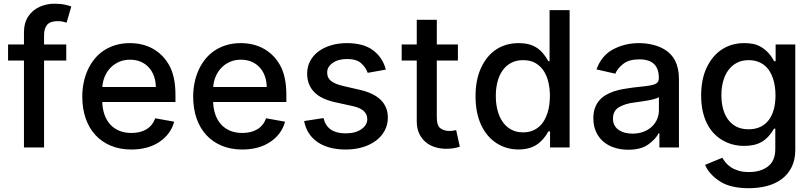

<svg xmlns="http://www.w3.org/2000/svg" viewBox="-20 -781 4303 1017"><path d="M106.9 -545.5V-608.7Q106.9 -659.8 129.6 -693.9Q152.3 -727.6 189.1 -744.5Q225.9 -761.4 268.8 -761.4Q301.1 -761.4 323.9 -756.2Q346.6 -751.1 357.6 -746.8L332.7 -660.9Q325.3 -663.4 313.7 -666.2Q302.2 -669 285.2 -669Q246.4 -669 229.9 -650Q213.4 -631 213.4 -594.5V-545.5H331V-460.2H213.4V0H106.9V-460.2H22.7V-545.5Z M415.8 -269.2Q415.8 -307.2 423.1 -342.9Q430.4 -378.6 444.6 -410Q458.8 -441.4 479.9 -467.7Q501.1 -494 529.1 -512.8Q557.2 -531.6 592 -542.1Q626.8 -552.6 668 -552.6Q701 -552.6 731.2 -545.5Q761.4 -538.4 787.8 -524Q814.3 -509.6 836.3 -488.1Q858.3 -466.6 875 -437.5Q909.4 -377.5 909.4 -278.4V-240.8H521.7Q522.7 -205.3 533 -175.1Q543.3 -144.9 562.7 -123Q582 -101.2 610.4 -89Q638.8 -76.7 676.5 -76.7Q723.4 -76.7 755.7 -96.2Q788 -115.8 802.2 -154.5L902.7 -136.4Q884.6 -70 824.6 -29.5Q764.6 11 675.4 11Q615.4 11 567.3 -9.1Q519.2 -29.1 485.4 -65.7Q451.7 -102.3 433.8 -154.1Q415.8 -206 415.8 -269.2ZM522 -320.3H805.4Q805 -351.2 795.6 -377.5Q786.2 -403.8 768.6 -423.3Q751.1 -442.8 725.9 -453.8Q700.6 -464.8 668.7 -464.8Q636.4 -464.8 610.1 -453.1Q583.8 -441.4 564.8 -421.5Q545.8 -401.6 534.8 -375.4Q523.8 -349.1 522 -320.3Z M1003.2 -269.2Q1003.2 -307.2 1010.5 -342.9Q1017.8 -378.6 1032 -410Q1046.2 -441.4 1067.3 -467.7Q1088.4 -494 1116.5 -512.8Q1144.5 -531.6 1179.3 -542.1Q1214.1 -552.6 1255.3 -552.6Q1288.4 -552.6 1318.5 -545.5Q1348.7 -538.4 1375.2 -524Q1401.6 -509.6 1423.7 -488.1Q1445.7 -466.6 1462.4 -437.5Q1496.8 -377.5 1496.8 -278.4V-240.8H1109Q1110.1 -205.3 1120.4 -175.1Q1130.7 -144.9 1150 -123Q1169.4 -101.2 1197.8 -89Q1226.2 -76.7 1263.8 -76.7Q1310.7 -76.7 1343 -96.2Q1375.4 -115.8 1389.6 -154.5L1490.1 -136.4Q1471.9 -70 1411.9 -29.5Q1351.9 11 1262.8 11Q1202.8 11 1154.7 -9.1Q1106.5 -29.1 1072.8 -65.7Q1039.1 -102.3 1021.1 -154.1Q1003.2 -206 1003.2 -269.2ZM1109.4 -320.3H1392.8Q1392.4 -351.2 1383 -377.5Q1373.6 -403.8 1356 -423.3Q1338.4 -442.8 1313.2 -453.8Q1288 -464.8 1256 -464.8Q1223.7 -464.8 1197.4 -453.1Q1171.2 -441.4 1152.2 -421.5Q1133.2 -401.6 1122.2 -375.4Q1111.2 -349.1 1109.4 -320.3Z M1693.5 -155.5Q1712.7 -74.6 1810.7 -74.6Q1862.6 -74.6 1894.2 -96.6Q1925.4 -118.3 1925.4 -149.9Q1925.4 -202.1 1848.4 -219.1L1756 -239.3Q1679.3 -256 1643.1 -294.6Q1606.9 -333.1 1606.9 -391Q1606.9 -427.2 1622.5 -457Q1638.1 -486.9 1666.2 -508Q1694.2 -529.1 1732.8 -540.8Q1771.3 -552.6 1817.5 -552.6Q1906.2 -552.6 1956.7 -514.2Q2007.1 -475.9 2023.8 -412.3L1927.6 -395.2Q1918.7 -422.6 1893.5 -445.7Q1868.6 -468.4 1818.5 -468.4Q1795.8 -468.4 1777 -463.6Q1758.2 -458.8 1743.3 -448.5Q1712.7 -427.6 1713.1 -396.7Q1712.7 -369 1733.1 -352.5Q1753.6 -335.9 1798.7 -325.3L1885.3 -305.4Q2034.4 -271.3 2034.4 -157.7Q2034.4 -121.1 2018.1 -90Q2001.8 -58.9 1972.3 -36.6Q1942.8 -14.2 1901.8 -1.6Q1860.8 11 1811.4 11Q1765.6 11 1728 1.1Q1690.3 -8.9 1662.1 -28.2Q1633.9 -47.6 1615.8 -75.6Q1597.7 -103.7 1590.9 -139.9Z M2107.6 -460.2V-545.5H2187.5V-676.1H2293.7V-545.5H2405.5V-460.2H2293.7V-160.2Q2293.7 -114.3 2313.6 -100.9Q2333.5 -87.4 2359 -87.4Q2371.8 -87.4 2381.4 -89.1Q2391 -90.9 2396.3 -92L2415.5 -4.3Q2398.4 2.1 2380.1 4.6Q2361.9 7.1 2343.8 7.1Q2310.7 7.1 2282.1 -2.3Q2253.6 -11.7 2232.6 -30.2Q2211.6 -48.7 2199.6 -75.6Q2187.5 -102.6 2187.5 -138.1V-460.2Z M2528.8 -422.9Q2558.9 -487.2 2609.7 -519.9Q2660.5 -552.6 2727.6 -552.6Q2756 -552.6 2778.9 -546.9Q2801.8 -541.2 2820.7 -529.5Q2839.5 -517.8 2855.1 -499.8Q2870.7 -481.9 2884.6 -457H2891V-727.3H2997.2V0H2893.5V-84.9H2884.6Q2858.7 -37.3 2820.8 -13.3Q2783 10.7 2726.9 10.7Q2661.2 10.7 2609.4 -23.1Q2557.5 -56.8 2528.2 -119.9Q2498.9 -182.9 2498.9 -271.7Q2498.9 -360.1 2528.8 -422.9ZM2750.4 -79.9Q2777.3 -79.9 2798.3 -87.9Q2819.2 -95.9 2835 -109.6Q2850.9 -123.2 2861.9 -141.9Q2872.9 -160.5 2879.8 -182Q2886.7 -203.5 2889.7 -226.7Q2892.8 -250 2892.8 -272.7Q2892.8 -307.5 2885.7 -341.4Q2878.6 -375.4 2862 -402.3Q2845.5 -429.3 2818.2 -445.8Q2790.8 -462.4 2750.4 -462.4Q2714.5 -462.4 2687.5 -448Q2660.5 -433.6 2642.4 -408.2Q2624.3 -382.8 2615.2 -348Q2606.2 -313.2 2606.2 -272.7Q2606.2 -231.9 2615.4 -196.6Q2624.6 -161.2 2642.8 -135.3Q2660.9 -109.4 2687.9 -94.6Q2714.8 -79.9 2750.4 -79.9Z M3332 -317.1Q3369 -321.4 3395.1 -324.2Q3421.2 -327.1 3437.7 -331.5Q3454.2 -335.9 3462 -343.9Q3469.8 -351.9 3469.8 -366.5V-369Q3469.8 -416.9 3444.4 -441.8Q3419 -466.6 3366.1 -466.6Q3312.5 -466.6 3282 -443.2Q3251.1 -419.7 3239.3 -390.6L3139.6 -413.4Q3166.2 -487.6 3228.7 -520.2Q3290.8 -552.6 3364.7 -552.6Q3380.7 -552.6 3398.4 -550.8Q3416.2 -549 3434.1 -544.9Q3452.1 -540.8 3469.6 -534.1Q3487.2 -527.3 3503.2 -517Q3519.5 -506.7 3533 -492.5Q3546.5 -478.3 3556.1 -459.3Q3565.7 -440.3 3571 -416.2Q3576.3 -392 3576.3 -362.2V0H3472.7V-74.6H3468.4Q3453.1 -44.4 3414.1 -16Q3375.4 12.1 3307.2 12.1Q3268.5 12.1 3234.7 1.2Q3201 -9.6 3176.1 -30.7Q3151.3 -51.8 3137.1 -82.9Q3122.9 -114 3122.9 -154.1Q3122.9 -185.4 3131.2 -208.6Q3139.6 -231.9 3154.3 -248.9Q3169 -266 3188.9 -277.7Q3208.8 -289.4 3232.1 -297.1Q3255.3 -304.7 3280.9 -309.3Q3306.5 -313.9 3332 -317.1ZM3226.9 -152.7Q3226.9 -131 3235.8 -115.8Q3244.7 -100.5 3259.4 -91.1Q3274.1 -81.7 3292.6 -77.4Q3311.1 -73.2 3330.3 -73.2Q3363.6 -73.2 3389.6 -83.5Q3415.5 -93.8 3433.4 -110.8Q3451.3 -127.8 3460.8 -150.2Q3470.2 -172.6 3470.2 -196.7V-267Q3466.6 -263.5 3457.4 -260.1Q3448.2 -256.7 3435.9 -253.9Q3423.7 -251.1 3409.6 -248.6Q3395.6 -246.1 3382.3 -244.1Q3369 -242.2 3357.4 -240.6Q3345.9 -239 3338.8 -237.9Q3293.3 -232.6 3259.9 -213.8Q3226.9 -195.3 3226.9 -152.7Z M3693.9 -274.9Q3693.9 -361.9 3723.7 -424Q3753.9 -486.9 3804.7 -519.7Q3855.5 -552.6 3922.6 -552.6Q3974.4 -552.6 4005 -535.9Q4020.6 -527.3 4032.7 -517.2Q4044.7 -507.1 4053.8 -496.4Q4062.9 -485.8 4069.4 -475.7Q4076 -465.6 4080.6 -457H4088.4V-545.5H4192.5V12.1Q4192.5 66.1 4172.9 104.8Q4153.4 143.5 4119.9 168.1Q4086.3 192.8 4041.5 204.4Q3996.8 215.9 3946.4 215.9Q3848.4 215.9 3792.6 179.3Q3736.2 142.4 3714.5 92.3L3805.8 54.7Q3812.9 66.4 3823.5 79.7Q3834.2 93 3850.7 104.2Q3867.2 115.4 3890.8 122.9Q3914.4 130.3 3947.4 130.3Q4008.5 130.3 4047.2 101.2Q4086.6 72.1 4086.6 7.8V-99.4H4079.9Q4066.1 -75.6 4050.2 -58.4Q4034.4 -41.2 4015.4 -30Q3996.4 -18.8 3973.4 -13.5Q3950.3 -8.2 3921.9 -8.2Q3858 -8.2 3806.1 -38.7Q3780.2 -54 3759.4 -76.3Q3738.6 -98.7 3724.1 -128.4Q3709.5 -158 3701.7 -194.6Q3693.9 -231.2 3693.9 -274.9ZM3801.1 -276.3Q3801.1 -241.5 3808.9 -209Q3816.8 -176.5 3833.8 -151.5Q3850.9 -126.4 3878.4 -111.3Q3905.9 -96.2 3945.3 -96.2Q3980.1 -96.2 4006.6 -108.5Q4033 -120.7 4051.1 -144Q4069.2 -167.3 4078.5 -200.6Q4087.7 -234 4087.7 -276.3Q4087.7 -299.4 4084.5 -322.1Q4081.3 -344.8 4074.4 -365.6Q4067.5 -386.4 4056.5 -403.9Q4045.5 -421.5 4029.7 -434.5Q4013.8 -447.4 3992.9 -454.9Q3971.9 -462.4 3945.3 -462.4Q3909.4 -462.4 3882.5 -448Q3855.5 -433.6 3837.4 -408.6Q3819.2 -383.5 3810.2 -349.6Q3801.1 -315.7 3801.1 -276.3Z"/></svg>

Font: Inter P Medium
Style: Regular
Weight: 500
Designer: Rasmus Andersson
Foundry: rsms
Version: Version 3.018;git-588b23468